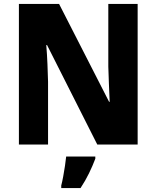

<svg xmlns="http://www.w3.org/2000/svg" viewBox="-20 -734 795 975"><path d="M679 0H474L219 -505H215Q219 -457 221 -408Q223 -359 224 -319V0H76V-714H280L534 -217H537Q535 -263 533 -310Q531 -357 530 -396V-714H679ZM464 72Q450 109 432 146Q414 183 389 221H291V208Q296 189 301 162Q306 135 310 108Q314 81 316 61H464Z"/></svg>

Font: Noto Sans Devanagari UI SemiCondensed ExtraBold
Style: Regular
Weight: 800
Width: 4
Designer: Jelle Bosma - Monotype Design Team
Foundry: Monotype Imaging Inc.
Version: Version 2.004; ttfautohint (v1.8.4.7-5d5b)